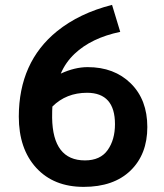

<svg xmlns="http://www.w3.org/2000/svg" viewBox="-20 -687 654 768"><path d="M330.6 -418.5Q437 -418.5 503.2 -353.3Q569.3 -288.1 569.3 -179Q569.3 -69.8 502 -4.6Q434.6 60.5 314.7 60.5Q194.8 60.5 125 -15.6Q55.2 -91.8 55.2 -220.7Q55.7 -438.5 208 -562Q297.4 -634.3 428.2 -667.5L460.9 -559.6Q345.2 -535.2 278.3 -471.7Q242.2 -437.5 223.1 -392.6Q279.3 -418.5 330.6 -418.5ZM439.9 -190.4Q439.9 -315.4 328.6 -315.9Q244.6 -315.9 189.5 -260.7Q188.5 -246.6 188.5 -216.3Q190.9 -45.4 319.8 -45.4Q381.3 -45.4 410.6 -86.7Q439.9 -127.9 439.9 -190.4Z"/></svg>

Font: Dhyana
Style: Bold
Weight: 700
Foundry: Vernon Adams
Version: Version 1.002; ttfautohint (v0.8.51-6076)